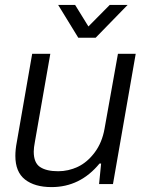

<svg xmlns="http://www.w3.org/2000/svg" viewBox="-20 -743 593 775"><path d="M495.1 -723.1 366.2 -590.8H295.9L214.8 -723.1H283.2L336.9 -636.2L422.9 -723.1ZM188 12.2Q120.1 12.2 81.1 -18.3Q42 -48.8 42 -113.8Q42 -139.6 47.9 -169.9L109.9 -525.9H183.1L121.1 -171.9Q116.2 -146.5 116.2 -130.9Q116.2 -85.9 141.8 -68.8Q167.5 -51.8 214.8 -51.8Q256.3 -51.8 294.4 -69.8Q332.5 -87.9 362.3 -127.7Q392.1 -167.5 401.9 -223.1L456.1 -525.9H527.8L436 0H379.9L388.2 -83H381.8Q303.7 12.2 188 12.2Z"/></svg>

Font: Archivo Light
Style: Italic
Weight: 300
Italic angle: -10°
Designer: Hector Gatti
Foundry: Omnibus-Type
Version: Version 2.001